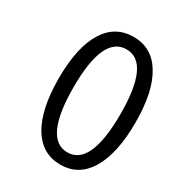

<svg xmlns="http://www.w3.org/2000/svg" viewBox="-180 -862 915 990"><g transform="rotate(30 277.5 -367.0)"><path d="M160 -82Q98 -183 98 -369Q98 -556 160 -654Q219 -747 327 -747Q435 -747 493 -653Q555 -555 555 -369Q555 -183 493 -82Q434 13 327 13Q220 13 160 -82ZM466 -369Q466 -673 327 -673Q187 -673 187 -369Q187 -60 327 -60Q466 -60 466 -369Z"/></g></svg>

Font: Source Han Sans Regular
Style: Regular
Weight: 400
Designer: Ryoko NISHIZUKA  (kana & ideographs); Paul D. Hunt (Latin, Greek & Cyrillic); Wenlong ZHANG  (bopomofo); Sandoll Communi
Foundry: Adobe Systems Incorporated
Version: Version 1.00 January 18, 2024, initial release